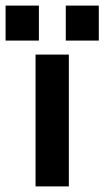

<svg xmlns="http://www.w3.org/2000/svg" viewBox="-40 -655 373 686"><path d="M87 11V-460H206V11ZM-20 -510V-635H99V-510ZM195 -510V-635H313V-510Z"/></svg>

Font: Pixelify Sans SemiBold
Style: Regular
Weight: 600
Designer: Stefie Justprince
Foundry: Typecalism Foundryline
Version: Version 1.000